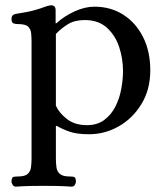

<svg xmlns="http://www.w3.org/2000/svg" viewBox="-20 -490 624 718"><path d="M39 208Q32 208 27.5 201.5Q23 195 23 188Q24 173 30.5 171.5Q37 170 46 170Q73 170 83.5 160.5Q94 151 96 135Q98 119 98 102V-332Q98 -350 96.5 -365.5Q95 -381 85 -390.5Q75 -400 47 -400Q38 -400 30.5 -402.5Q23 -405 23 -420Q23 -435 39 -438Q85 -445 109.5 -452Q134 -459 146.5 -464Q159 -469 169 -470Q177 -471 182.5 -467Q188 -463 188 -451V-403H191Q219 -429 258 -447Q297 -465 333 -465Q394 -465 441 -435Q488 -405 515 -351.5Q542 -298 542 -227Q542 -155 509 -101Q476 -47 424 -17.5Q372 12 313 12Q268 12 240.5 2.5Q213 -7 193 -19H189V102Q189 119 191 135Q193 151 204 160.5Q215 170 241 170Q250 170 256.5 171.5Q263 173 264 188Q264 195 260 201.5Q256 208 248 208Q219 206 194.5 205.5Q170 205 143 205Q116 205 92 205.5Q68 206 39 208ZM305 -22Q344 -22 370 -41.5Q396 -61 411.5 -91.5Q427 -122 433.5 -157.5Q440 -193 440 -224Q440 -271 425.5 -314.5Q411 -358 379.5 -386.5Q348 -415 297 -415Q259 -415 234 -399.5Q209 -384 189 -363V-95Q200 -69 229.5 -45.5Q259 -22 305 -22Z"/></svg>

Font: Alice
Style: Regular
Weight: 400
Designer: Ksenia Yerulevich
Foundry: Cyreal (http://www.cyreal.org/)
Version: Version 2.003; ttfautohint (v1.8.3)